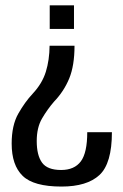

<svg xmlns="http://www.w3.org/2000/svg" viewBox="-20 -615 463 724"><path d="M261 -442.5H167Q166.5 -388.5 152.8 -344.2Q139 -300 103.5 -262Q74 -230.5 49 -186.5Q24 -142.5 24 -73.5Q24 8 65.5 48.2Q107 88.5 212 88.5Q308 88.5 355 45Q402 1.5 402 -116.5H309Q309 -39 284.8 -6.5Q260.5 26 210.5 26Q158.5 26 138.5 -1.8Q118.5 -29.5 118.5 -83Q118.5 -134 138.5 -168.2Q158.5 -202.5 184 -232Q221 -270.5 241 -319Q261 -367.5 261 -442.5ZM259 -506V-595H167.5V-506Z"/></svg>

Font: Anybody SemiCondensed
Style: Regular
Weight: 400
Width: 4
Version: Version 1.113;gftools[0.9.25]